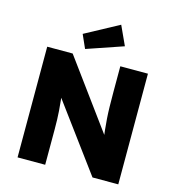

<svg xmlns="http://www.w3.org/2000/svg" viewBox="-133 -1060 1076 1173"><g transform="rotate(15 404.5 -473.5)"><path d="M86 0V-700H247L604.3 -212.3L568.3 -218.7Q562.7 -262.3 558.8 -298.3Q555 -334.3 552.5 -369.7Q550 -405 549.2 -445Q548.3 -485 548.3 -536.7V-700H723V0H560L183 -510.7L240.7 -499.3Q247 -443.3 251 -405.8Q255 -368.3 257 -340.3Q259 -312.3 259.8 -285.5Q260.7 -258.7 260.7 -224.3V0ZM313 -746.3 275 -831.7 488 -946.7 543.7 -825.3Z"/></g></svg>

Font: Lexend Medium
Style: Regular
Weight: 500
Designer: Bonnie Shaver-Troup, Thomas Jockin
Foundry: Lexend
Version: Version 1.005